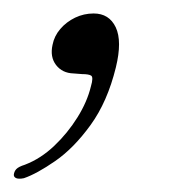

<svg xmlns="http://www.w3.org/2000/svg" viewBox="-54 -110 266 285"><path d="M55 -1Q38.5 -1.5 29.2 -13.5Q20 -25.5 24 -43.5Q26.5 -56.5 35.5 -67Q44.5 -77.5 57.5 -83.8Q70.5 -90 85 -90Q108 -90 117.8 -69.5Q127.5 -49 118 -10Q105.5 41 80.5 75.5Q55.5 110 28 129Q0.5 148 -18.5 154.5Q-26 156 -29.8 154.5Q-33.5 153 -33.5 149.5Q-33 144.5 -29.8 141Q-26.5 137.5 -17 134.5Q6.5 125.5 26.5 106.5Q46.5 87.5 61 64.2Q75.5 41 81 18Q85 4.5 81.2 2.2Q77.5 0 68 0Z"/></svg>

Font: Fraunces ExtraLight
Style: Italic
Weight: 250
Italic angle: -16°
Version: Version 1.000;[b76b70a41]